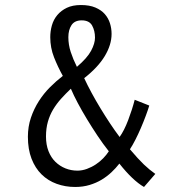

<svg xmlns="http://www.w3.org/2000/svg" viewBox="-20 -732 696 764"><path d="M91 -188Q91 -228 103 -263.5Q115 -299 134.5 -329.5Q154 -360 179 -385Q204 -410 230 -430Q210 -466 195 -504Q180 -542 180 -584Q180 -608 186.5 -631Q193 -654 208 -672Q223 -690 246 -701Q269 -712 302 -712Q336 -712 359.5 -702Q383 -692 397 -676Q411 -660 417.5 -639.5Q424 -619 424 -597Q424 -554 397 -509Q370 -464 315 -421Q328 -393 344.5 -362.5Q361 -332 379.5 -301.5Q398 -271 417.5 -241.5Q437 -212 456 -187Q474 -212 490 -254Q506 -296 516 -335L574 -312Q569 -295 560 -271Q551 -247 540.5 -222.5Q530 -198 518.5 -175.5Q507 -153 497 -138Q530 -99 552.5 -77.5Q575 -56 598 -40L553 12Q508 -14 455 -81Q441 -63 423.5 -46.5Q406 -30 384.5 -17Q363 -4 336.5 4Q310 12 279 12Q240 12 205.5 -0.5Q171 -13 145.5 -38Q120 -63 105.5 -100.5Q91 -138 91 -188ZM413 -130Q390 -159 368 -192Q346 -225 326 -258Q306 -291 289.5 -322Q273 -353 262 -379Q241 -359 223 -339Q205 -319 191.5 -296.5Q178 -274 170.5 -247.5Q163 -221 163 -189Q163 -156 173 -130.5Q183 -105 200.5 -88Q218 -71 240.5 -62Q263 -53 288 -53Q307 -53 326 -60Q345 -67 361.5 -78Q378 -89 391 -102.5Q404 -116 413 -130ZM252 -584Q252 -554 261.5 -525Q271 -496 286 -466Q327 -501 342.5 -530Q358 -559 358 -582Q358 -610 346.5 -630.5Q335 -651 305 -651Q277 -651 264.5 -632Q252 -613 252 -584Z"/></svg>

Font: PT Sans Narrow
Style: Regular
Weight: 400
Width: 3
Designer: A.Korolkova, O.Umpeleva, V.Yefimov
Foundry: ParaType Ltd
Version: Version 2.003W OFL